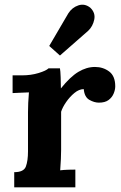

<svg xmlns="http://www.w3.org/2000/svg" viewBox="-20 -803 520 823"><path d="M41 -65Q82 -65 91 -89.5Q100 -114 100 -154V-322Q100 -340 101 -362.5Q102 -385 104 -407Q88 -406 66.5 -405.5Q45 -405 34 -404V-480H74Q113 -480 145.5 -490Q178 -500 188 -510H237Q239 -500 240 -472.5Q241 -445 241 -424Q281 -474 316 -495Q351 -516 387 -516Q422 -516 448 -496.5Q474 -477 474 -433Q474 -418 467 -401.5Q460 -385 445 -374Q430 -363 404 -363Q384 -363 363 -375Q342 -387 339 -421Q319 -421 299 -404.5Q279 -388 263.5 -365.5Q248 -343 242 -324V-161Q242 -147 241 -121.5Q240 -96 238 -73Q254 -75 273.5 -75.5Q293 -76 303 -76V0H41ZM237 -565 191 -606 273 -746Q289 -771 316 -780Q343 -789 367 -770Q390 -748 384 -719Q378 -690 358 -671Z"/></svg>

Font: Lora
Style: Bold
Weight: 700
Designer: Olga Karpushina, Alexei Vanyashin (Cyrillic)
Foundry: Cyreal
Version: Version 3.006; ttfautohint (v1.8.4.7-5d5b);gftools[0.9.30]